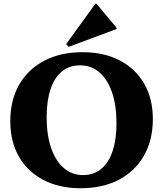

<svg xmlns="http://www.w3.org/2000/svg" viewBox="-20 -983 866 1019"><path d="M408 16Q294.8 16 210.8 -27.7Q126.8 -71.4 80.7 -151.4Q34.6 -231.4 34.6 -339.6Q34.6 -451.6 81.9 -533.8Q129.2 -616 215.3 -661Q301.4 -706 417.8 -706Q532 -706 615.5 -662.3Q699 -618.6 745.1 -539.1Q791.2 -459.6 791.2 -350.4Q791.2 -239.2 743.9 -156.6Q696.6 -74 610.9 -29Q525.2 16 408 16ZM421.2 -53.8Q477.4 -53.8 517.1 -86.5Q556.8 -119.2 577.5 -180.6Q598.2 -242 598.2 -329.4Q598.2 -424.2 574.5 -492.8Q550.8 -561.4 507.7 -598.8Q464.6 -636.2 404.6 -636.2Q348.4 -636.2 308.7 -603.9Q269 -571.6 248.3 -509.8Q227.6 -448 227.6 -360.6Q227.6 -266.8 251.3 -197.7Q275 -128.6 318.5 -91.2Q362 -53.8 421.2 -53.8ZM344.2 -734.2 331.2 -749 485.8 -962.8H492.6L598.4 -835.8V-829Z"/></svg>

Font: Platypi Light
Style: Regular
Weight: 300
Designer: David Sargent
Foundry: Bolt Cutter Type
Version: Version 1.200